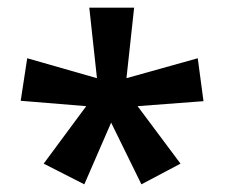

<svg xmlns="http://www.w3.org/2000/svg" viewBox="-20 -780 586 501"><path d="M330 -760H213L233 -576L51 -628L34 -517L205 -503L94 -353L200 -299L270 -460L349 -299L451 -353L339 -503L511 -516L496 -628L310 -576Z"/></svg>

Font: Noto Sans Lao SemiBold
Style: Regular
Weight: 600
Designer: Monotype Design Team
Foundry: Monotype Imaging Inc.
Version: Version 2.003